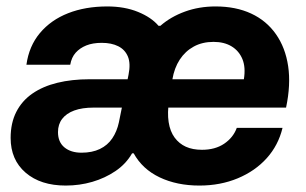

<svg xmlns="http://www.w3.org/2000/svg" viewBox="-20 -566 950 596"><path d="M184 10Q106 10 59.5 -30Q13 -70 13 -138Q13 -184 30.5 -218.5Q48 -253 80.5 -275.5Q113 -298 158 -309Q203 -320 258 -320H396L377 -232H271Q235 -232 210.5 -223Q186 -214 173 -197Q160 -180 160 -156Q160 -125 180 -108.5Q200 -92 233 -92Q266 -92 290 -103.5Q314 -115 328.5 -136.5Q343 -158 349 -186L379 -334Q386 -369 377 -390.5Q368 -412 347 -422.5Q326 -433 296 -433Q268 -433 248 -425Q228 -417 215 -402.5Q202 -388 198 -365H62Q70 -423 104 -463.5Q138 -504 191.5 -525Q245 -546 313 -546Q367 -546 408.5 -529Q450 -512 472 -486H478Q510 -514 554 -530Q598 -546 649 -546Q712 -546 759.5 -524Q807 -502 836.5 -460Q866 -418 874.5 -360.5Q883 -303 868 -232H482L496 -320H737Q743 -357 732.5 -382.5Q722 -408 699 -422Q676 -436 643 -436Q608 -436 581.5 -421.5Q555 -407 538 -381Q521 -355 515 -319L505 -254Q499 -216 503.5 -187Q508 -158 522 -139Q536 -120 557 -110.5Q578 -101 607 -101Q648 -101 676 -120Q704 -139 715 -169H857Q844 -115 808 -75Q772 -35 718 -12.5Q664 10 599 10Q529 10 475.5 -15.5Q422 -41 395 -90H390Q371 -57 338.5 -35Q306 -13 266.5 -1.5Q227 10 184 10Z"/></svg>

Font: Mona Sans ExtraLight
Style: Bold Italic
Weight: 700
Italic angle: -11.6951°
Version: Version 2.000